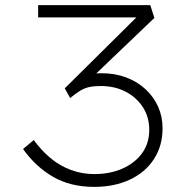

<svg xmlns="http://www.w3.org/2000/svg" viewBox="-20 -720 738 750"><path d="M348 10Q255 10 187 -29.5Q119 -69 70 -138L112 -173Q140 -134 176 -103.5Q212 -73 256 -56.5Q300 -40 348 -40Q410 -40 458.5 -61.5Q507 -83 535 -121.5Q563 -160 563 -213Q563 -263 538 -301.5Q513 -340 470.5 -362Q428 -384 373 -384Q348 -384 329 -380Q310 -376 293 -365.5Q276 -355 254 -337L233 -375L540 -679L548 -652H129V-700H567L583 -650L311 -390L294 -413Q312 -423 331 -428.5Q350 -434 376 -434Q429 -434 473 -417.5Q517 -401 549 -371Q581 -341 598 -302.5Q615 -264 615 -219Q615 -150 581 -98Q547 -46 486.5 -18Q426 10 348 10Z"/></svg>

Font: Lexend Peta ExtraLight
Style: Regular
Weight: 250
Version: Version 1.007